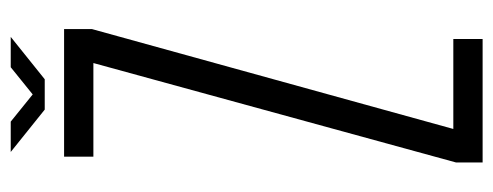

<svg xmlns="http://www.w3.org/2000/svg" viewBox="-308 -634 942 367"><g transform="rotate(-90 163.5 -451.0)"><path d="M36 0V-51L226 -744H47V-800H291V-747L100 -56H272V0ZM56 -902H114L166 -860L218 -902H276L195 -837H137Z"/></g></svg>

Font: Big Shoulders Text Light
Style: Regular
Weight: 300
Designer: Patric King
Foundry: XO Type Co
Version: Version 1.000; ttfautohint (v1.8.2)